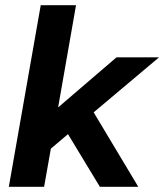

<svg xmlns="http://www.w3.org/2000/svg" viewBox="-20 -720 633 740"><path d="M341 -287 513 0H365L242 -203L176 -147L150 0H14L137 -700H273L204 -306L429 -499H593Z"/></svg>

Font: Bai Jamjuree
Style: Bold Italic
Weight: 700
Italic angle: -10°
Designer: Katatrad Aksorn Co.,Ltd.
Foundry: Cadson Demak Co.,Ltd.
Version: Version 1.000; ttfautohint (v1.6)